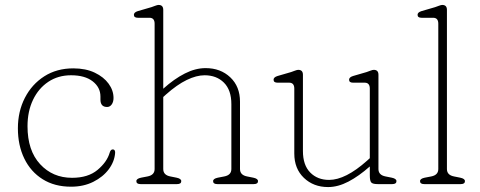

<svg xmlns="http://www.w3.org/2000/svg" viewBox="-20 -746 1944 778"><path d="M440 -349Q440 -333.5 432.8 -323Q425.5 -312.5 414 -312.5Q387 -312.5 387 -342.5V-355Q387 -392 355.5 -416.5Q324 -441 268 -441Q215.5 -441 175.8 -414.5Q136 -388 113.8 -341.5Q91.5 -295 91.5 -234.5Q91.5 -136 142.5 -80.8Q193.5 -25.5 272 -25.5Q337 -25.5 375.2 -57.5Q413.5 -89.5 424.5 -127.5Q428.5 -140.5 436.5 -140.5Q442.5 -140.5 444.8 -136.2Q447 -132 446.5 -126.5Q444 -91.5 420.8 -60.2Q397.5 -29 358 -9.2Q318.5 10.5 268 10.5Q201 10.5 152.8 -19.8Q104.5 -50 78.5 -103.5Q52.5 -157 52.5 -226Q52.5 -294.5 80.8 -349.5Q109 -404.5 159.5 -436.8Q210 -469 277 -469Q327.5 -469 364 -451.5Q400.5 -434 420.2 -406.8Q440 -379.5 440 -349Z M641.5 -706V-386.5Q686 -426.5 729 -448.2Q772 -470 813 -470Q873.5 -470 913 -432.8Q952.5 -395.5 952.5 -334V-61Q952.5 -36.5 981.5 -31L1006.5 -26Q1025.5 -22 1025.5 -12Q1025.5 0 1008.5 0H860.5Q843.5 0 843.5 -12Q843.5 -22 862.5 -26L888.5 -31Q917.5 -36.5 917.5 -61V-324Q917.5 -381 887.5 -411Q857.5 -441 809 -441Q776 -441 736.8 -422Q697.5 -403 652.5 -363L641.5 -353V-61Q641.5 -36.5 670.5 -31L695.5 -26Q714.5 -22 714.5 -12Q714.5 0 697.5 0H549.5Q532.5 0 532.5 -12Q532.5 -22 551.5 -26L577.5 -31Q606.5 -36.5 606.5 -61V-650Q606.5 -674 585.5 -674H538.5Q522.5 -674 522.5 -686Q522.5 -696 538.5 -701L593.5 -717Q601 -719.5 609.5 -722.8Q618 -726 622.5 -726Q641.5 -726 641.5 -706Z M1172.5 -124V-387Q1172.5 -411 1151.5 -411H1104.5Q1088.5 -411 1088.5 -423Q1088.5 -433 1104.5 -438L1159.5 -454Q1167 -456.5 1175.5 -459.8Q1184 -463 1188.5 -463Q1207.5 -463 1207.5 -443V-134Q1207.5 -77 1237 -47Q1266.5 -17 1313.5 -17Q1380 -17 1467.5 -95L1478.5 -105V-387Q1478.5 -411 1457.5 -411H1410.5Q1394.5 -411 1394.5 -423Q1394.5 -433 1410.5 -438L1465.5 -454Q1473 -456.5 1481.5 -459.8Q1490 -463 1494.5 -463Q1513.5 -463 1513.5 -443V-61Q1513.5 -36.5 1542.5 -31L1567.5 -26Q1586.5 -22 1586.5 -12Q1586.5 0 1569.5 0H1510.5Q1491 0 1484.8 -6.2Q1478.5 -12.5 1478.5 -35V-71.5Q1434.5 -32.5 1392 -10.2Q1349.5 12 1309.5 12Q1250.5 12 1211.5 -25.2Q1172.5 -62.5 1172.5 -124Z M1791 -706V-61Q1791 -36.5 1820 -31L1845 -26Q1864 -22 1864 -12Q1864 0 1847 0H1699Q1682 0 1682 -12Q1682 -22 1701 -26L1727 -31Q1756 -36.5 1756 -61V-650Q1756 -674 1735 -674H1688Q1672 -674 1672 -686Q1672 -696 1688 -701L1743 -717Q1750.5 -719.5 1759 -722.8Q1767.5 -726 1772 -726Q1791 -726 1791 -706Z"/></svg>

Font: Fraunces 9pt S100 Thin
Style: Regular
Weight: 100
Version: Version 1.000; ttfautohint (v1.8.3)